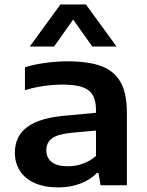

<svg xmlns="http://www.w3.org/2000/svg" viewBox="-20 -828 658 858"><path d="M547 -324.5V0H429.5L420 -55H413Q383 -24 338 -7.2Q293 9.5 241.5 9.5Q179 9.5 135.2 -10Q91.5 -29.5 69 -64.5Q46.5 -99.5 46.5 -146Q46.5 -221 104 -262.2Q161.5 -303.5 286 -312.5L409 -324V-335Q409 -379.5 393.5 -404.2Q378 -429 345.8 -439.5Q313.5 -450 259 -450Q221 -450 176.2 -443.8Q131.5 -437.5 91.5 -425V-527.5Q133.5 -540.5 184.2 -547.2Q235 -554 281.5 -554Q375 -554 432.8 -532.5Q490.5 -511 518.8 -461Q547 -411 547 -324.5ZM409 -131V-244.5L297.5 -234.5Q238 -228.5 212.5 -209.8Q187 -191 187 -157Q187 -123 211 -104Q235 -85 283 -85Q317.5 -85 350 -96.5Q382.5 -108 409 -131ZM501 -620H392.5L307 -740.5L221.5 -620H113L250 -808H364Z"/></svg>

Font: Encode Sans Expanded SemiBold
Style: Regular
Weight: 600
Width: 7
Designer: Multiple Designers
Foundry: Impallari Type
Version: Version 2.000